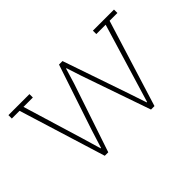

<svg xmlns="http://www.w3.org/2000/svg" viewBox="-87 -788 1047 1047"><g transform="rotate(-45 436.5 -264.0)"><path d="M400.4 -397 267.1 0H240.2L85 -502H25.4V-528.3H187.5V-502H115.2L221.2 -152.8L252.9 -44.9L255.9 -44.4L290 -152.8L415.5 -528.3H442.4L571.3 -152.8L607.9 -43.9L610.8 -44.4L749 -502H676.8V-528.3H839.4V-502H779.3L623.5 0H596.7L459 -397L430.2 -485.4H427.2Z"/></g></svg>

Font: Battambang Thin
Style: Regular
Weight: 100
Designer: Danh Hong
Version: Version 8.002; ttfautohint (v1.8.3)